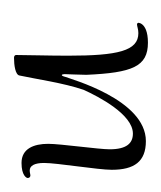

<svg xmlns="http://www.w3.org/2000/svg" viewBox="2 -248 236 281"><g transform="rotate(-90 120.5 -108.0)"><path d="M151 -100C154 -33 163 -10 198 -10C231 -10 227 -28 227 -24C227 -25 226 -26 225 -26C222 -26 218 -24 212 -24C186 -24 179 -54 179 -127C179 -156 180 -187 180 -203C180 -205 178 -206 176 -206C165 -206 151 -204 150 -198C145 -175 139 -133 129 -104C119 -82 93 -32 65 -32C51 -32 42 -41 42 -66C42 -82 50 -138 50 -156C50 -177 43 -195 22 -195C4 -195 0 -188 0 -186C0 -184 1 -182 4 -182C5 -182 8 -183 11 -183C18 -183 22 -176 22 -162C22 -143 12 -83 12 -63C12 -30 24 -13 54 -13C115 -13 145 -124 148 -131C150 -139 152 -136 152 -132C152 -128 151 -110 151 -100Z"/></g></svg>

Font: Stalemate
Style: Regular
Weight: 400
Designer: Astigmatic (AOETI)
Foundry: Astigmatic (AOETI)
Version: Version 001.000